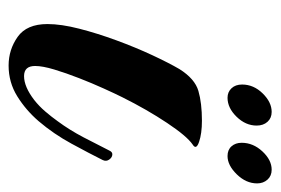

<svg xmlns="http://www.w3.org/2000/svg" viewBox="-120 -508 636 435"><g transform="rotate(90 197.5 -290.0)"><path d="M128 8Q92 8 63 -12.5Q34 -33 34 -80Q34 -111 44.5 -152Q55 -193 71 -236.5Q87 -280 104.5 -317.5Q122 -355 136 -379Q158 -414 185.5 -422Q213 -430 253 -430Q282 -430 301 -423.5Q320 -417 307 -409Q288 -396 258 -351Q228 -306 200 -250Q192 -234 180 -207.5Q168 -181 156.5 -151.5Q145 -122 137 -95.5Q129 -69 129 -52Q129 -27 152 -27Q176 -27 206 -50Q220 -61 232 -75Q244 -89 254 -103Q274 -130 290.5 -161.5Q307 -193 321 -221Q324 -227 329 -227Q336 -227 341 -220Q346 -213 342 -205Q327 -175 305 -134.5Q283 -94 254 -60Q229 -31 197.5 -11.5Q166 8 128 8ZM201 -488Q188 -488 179.5 -497Q171 -506 171 -521Q171 -547 191 -567.5Q211 -588 233 -588Q247 -588 255.5 -578.5Q264 -569 264 -554Q264 -529 244 -508.5Q224 -488 201 -488ZM333 -488Q319 -488 311 -497Q303 -506 303 -520Q303 -546 322.5 -567Q342 -588 364 -588Q378 -588 386.5 -578.5Q395 -569 395 -555Q395 -530 374.5 -509Q354 -488 333 -488Z"/></g></svg>

Font: Praise
Style: Regular
Weight: 400
Designer: Robert E. Leuschke
Foundry: Robert E. Leuschke
Version: Version 1.100; ttfautohint (v1.8.3)